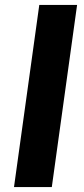

<svg xmlns="http://www.w3.org/2000/svg" viewBox="-20 -762 343 782"><path d="M37 0H191L294 -742H140Z"/></svg>

Font: Cheyenne Sans
Style: Bold Italic
Weight: 700
Italic angle: -8.13011°
Designer: The Public Sans project authors (U.S. Web Design System), Libre Franklin designed by Pablo Impallari and Rodrigo Fuenzal
Foundry: The Cheyenne Sans Project Authors
Version: Version 2.007